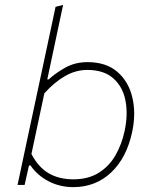

<svg xmlns="http://www.w3.org/2000/svg" viewBox="-20 -759 631 788"><path d="M281 9Q225.5 9 179.5 -15Q133.5 -39 105 -80H99L81 0H52Q64 -56.5 75.2 -108.8Q86.5 -161 99 -220.5L157.5 -494Q171 -557.5 183.8 -617Q196.5 -676.5 208 -731L239 -739Q226 -677 213.2 -617.5Q200.5 -558 187 -494L174 -433H180Q207 -458.5 247.5 -481.2Q288 -504 339 -504Q415.5 -504 461.5 -464.2Q507.5 -424.5 523 -359.8Q538.5 -295 523 -220Q500.5 -112 436.5 -51.5Q372.5 9 281 9ZM281 -23Q341.5 -23 384.2 -49.2Q427 -75.5 453.5 -121Q480 -166.5 492 -224Q506 -292 494.5 -348.2Q483 -404.5 444.2 -438.2Q405.5 -472 338 -472Q291 -472 247.2 -447Q203.5 -422 162 -376L109 -127Q137.5 -72.5 180 -47.8Q222.5 -23 281 -23Z"/></svg>

Font: Commissioner Thin
Style: Italic
Weight: 100
Italic angle: -12°
Designer: Kostas Bartsokas
Foundry: Kostas Bartsokas
Version: Version 1.000; ttfautohint (v1.8.3)